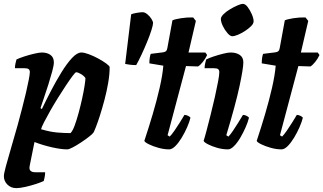

<svg xmlns="http://www.w3.org/2000/svg" viewBox="-38 -771 1669 991"><path d="M46 200Q19 200 0.5 182Q-18 164 -18 138Q-18 126 -7.5 86.5Q3 47 19.5 -8.5Q36 -64 53 -125Q64 -166 75.5 -209.5Q87 -253 96 -292Q105 -331 110.5 -359.5Q116 -388 116 -399Q116 -409 110 -414Q104 -419 87 -419H39Q39 -431 42 -444Q45 -457 47 -464Q61 -471 87 -479.5Q113 -488 139 -494Q165 -500 178 -500Q205 -500 222.5 -487.5Q240 -475 240 -449Q240 -434 231.5 -402.5Q223 -371 211.5 -334.5Q200 -298 188.5 -265Q177 -232 171 -213L178 -208Q199 -252 225 -302Q251 -352 279 -397.5Q307 -443 333.5 -471.5Q360 -500 382 -500Q397 -500 421 -491Q445 -482 469 -469Q493 -456 510 -443.5Q527 -431 528 -425Q528 -388 520.5 -344Q513 -300 501.5 -256.5Q490 -213 478 -175.5Q466 -138 456.5 -114Q447 -90 444 -86Q439 -79 421 -65Q403 -51 380.5 -36Q358 -21 338 -10.5Q318 0 309 0Q278 0 231 -10.5Q184 -21 140 -38L116 81Q111 102 119 110Q127 118 143 118H195Q195 130 192.5 143Q190 156 188 163Q174 170 148 178.5Q122 187 93.5 193.5Q65 200 46 200ZM326 -84Q337 -95 347.5 -123.5Q358 -152 368 -189Q378 -226 386 -262.5Q394 -299 398.5 -328Q403 -357 403 -368Q395 -380 379.5 -389Q364 -398 355 -398Q351 -398 337 -379.5Q323 -361 303 -331Q283 -301 261.5 -266.5Q240 -232 221 -198.5Q202 -165 189 -139.5Q176 -114 174 -104Q221 -90 258 -87Q295 -84 326 -84Z M665 -435Q649 -435 632.5 -437Q616 -439 608 -441L639 -697Q647 -701 667 -704.5Q687 -708 698 -708Q710 -708 723 -697Q736 -686 744 -673Q752 -660 752 -652Q752 -642 743.5 -615Q735 -588 721 -554Q707 -520 692 -488Q677 -456 665 -435Z M835 0Q809 0 780 -8Q751 -16 730 -26.5Q709 -37 707 -44Q729 -110 750 -181Q771 -252 786 -317.5Q801 -383 805 -432L733 -444Q733 -460 735 -473Q737 -486 740 -493L804 -501Q815 -503 819.5 -507.5Q824 -512 826 -524L852 -666Q865 -672 896.5 -677Q928 -682 959 -681L973 -663L935 -500H1022L1031 -487Q1023 -469 1009 -451.5Q995 -434 984 -428L922 -430L827 -73L838 -66Q848 -76 862 -96Q876 -116 890 -138.5Q904 -161 914 -178Q923 -178 933 -173Q943 -168 945 -163Q940 -142 928 -114.5Q916 -87 900 -60.5Q884 -34 867 -17Q850 0 835 0Z M1139 0Q1111 0 1083 -8Q1055 -16 1035 -26.5Q1015 -37 1013 -44Q1019 -62 1028.5 -98.5Q1038 -135 1049.5 -180Q1061 -225 1071 -270Q1081 -315 1087.5 -349.5Q1094 -384 1094 -399Q1094 -409 1088 -414Q1082 -419 1065 -419H1018Q1018 -431 1021 -444Q1024 -457 1026 -464Q1039 -471 1064.5 -479.5Q1090 -488 1114.5 -494Q1139 -500 1152 -500Q1181 -500 1199.5 -487.5Q1218 -475 1218 -449Q1218 -419 1198.5 -327Q1179 -235 1130 -73L1141 -66Q1151 -76 1164.5 -96Q1178 -116 1192 -138.5Q1206 -161 1216 -178Q1225 -178 1235 -173Q1245 -168 1247 -163Q1242 -142 1230 -114.5Q1218 -87 1202.5 -60.5Q1187 -34 1170 -17Q1153 0 1139 0ZM1161 -584Q1150 -584 1136 -600Q1122 -616 1112 -637Q1102 -658 1102 -673Q1102 -684 1115.5 -697.5Q1129 -711 1149 -723Q1169 -735 1187.5 -743Q1206 -751 1216 -751Q1228 -751 1240.5 -734.5Q1253 -718 1262 -697Q1271 -676 1271 -661Q1271 -649 1258 -636Q1245 -623 1226.5 -611Q1208 -599 1190 -591.5Q1172 -584 1161 -584Z M1415 0Q1389 0 1360 -8Q1331 -16 1310 -26.5Q1289 -37 1287 -44Q1309 -110 1330 -181Q1351 -252 1366 -317.5Q1381 -383 1385 -432L1313 -444Q1313 -460 1315 -473Q1317 -486 1320 -493L1384 -501Q1395 -503 1399.5 -507.5Q1404 -512 1406 -524L1432 -666Q1445 -672 1476.5 -677Q1508 -682 1539 -681L1553 -663L1515 -500H1602L1611 -487Q1603 -469 1589 -451.5Q1575 -434 1564 -428L1502 -430L1407 -73L1418 -66Q1428 -76 1442 -96Q1456 -116 1470 -138.5Q1484 -161 1494 -178Q1503 -178 1513 -173Q1523 -168 1525 -163Q1520 -142 1508 -114.5Q1496 -87 1480 -60.5Q1464 -34 1447 -17Q1430 0 1415 0Z"/></svg>

Font: Texturina 72pt 72pt ExtraBold
Style: Italic
Weight: 800
Italic angle: -11°
Designer: Guillermo Torres Carreño
Foundry: Omnibus-Type
Version: Version 1.002; ttfautohint (v1.8.3)